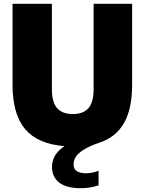

<svg xmlns="http://www.w3.org/2000/svg" viewBox="-20 -760 762 1010"><path d="M675 -740V-313.5Q675 -188.5 633 -114Q591 -39.5 505.5 -10.5Q450 8.5 419.5 28Q389 47.5 378 66Q367 84.5 367 105.5Q367 151.5 433.5 151.5Q462.5 151.5 498.5 138.5V215Q454.5 230 405 230Q329.5 230 291.5 200.5Q253.5 171 253.5 118.5Q253.5 86 269.2 59Q285 32 319.5 8.5Q180 -1.5 113 -79.8Q46 -158 46 -313.5V-740H253V-292Q253 -221.5 280.8 -190.8Q308.5 -160 363 -160Q417.5 -160 445 -190.8Q472.5 -221.5 472.5 -292V-740Z"/></svg>

Font: Encode Sans SemiCondensed Black
Style: Regular
Weight: 900
Width: 4
Designer: Multiple Designers
Foundry: Impallari Type
Version: Version 2.000